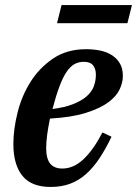

<svg xmlns="http://www.w3.org/2000/svg" viewBox="-20 -729 543 761"><path d="M181 12Q104 12 68.5 -32.5Q33 -77 33 -158Q33 -216 49.5 -282.5Q66 -349 101 -404.5Q136 -460 190.5 -497Q245 -534 321 -534Q351 -534 377.5 -528.5Q404 -523 424 -510Q444 -497 455.5 -477Q467 -457 467 -428Q467 -403 454.5 -375.5Q442 -348 410 -324Q378 -300 321.5 -282Q265 -264 178 -259Q171 -225 167 -195Q163 -165 163 -142Q163 -100 179 -80.5Q195 -61 227 -61Q272 -61 311.5 -98.5Q351 -136 386 -204L422 -187Q399 -139 374.5 -102Q350 -65 321.5 -39.5Q293 -14 258.5 -1Q224 12 181 12ZM188 -297Q236 -303 269 -316Q302 -329 322.5 -346.5Q343 -364 351.5 -386Q360 -408 360 -433Q360 -456 349 -470Q338 -484 312 -484Q291 -484 274.5 -474.5Q258 -465 243.5 -443.5Q229 -422 215.5 -386Q202 -350 188 -297ZM224 -709H503L485 -637H206Z"/></svg>

Font: IBM Plex Serif SmBld
Style: Italic
Weight: 600
Italic angle: -14°
Designer: Mike Abbink, Paul van der Laan, Pieter van Rosmalen
Foundry: Bold Monday
Version: Version 3.001